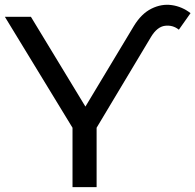

<svg xmlns="http://www.w3.org/2000/svg" viewBox="-24 -769 803 789"><path d="M759 -715 711 -647Q686 -667 654 -663Q622 -659 597 -618L373 -244V0H274V-244L-4 -700H103L327 -331L526 -662Q557 -713 598.5 -733.5Q640 -754 682 -748Q724 -742 759 -715Z"/></svg>

Font: Montserrat Medium
Style: Regular
Weight: 500
Designer: Julieta Ulanovsky
Foundry: Julieta Ulanovsky
Version: Version 9.000; ttfautohint (v1.8.4.7-5d5b)